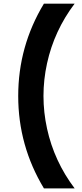

<svg xmlns="http://www.w3.org/2000/svg" viewBox="-20 -891 446 1050"><path d="M388.2 139.2H220.2Q79.6 -93.8 79.6 -366Q79.6 -638.2 220.2 -871.1H388.2Q276.4 -723.1 237.3 -544.7Q198.2 -366.2 237.3 -187.5Q276.4 -8.8 388.2 139.2Z"/></svg>

Font: Basically A Sans Serif
Style: Bold
Weight: 700
Designer: Hyung-Suk Kim
Foundry: Mental Design
Version: 1.000